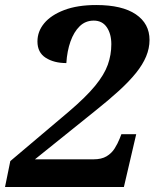

<svg xmlns="http://www.w3.org/2000/svg" viewBox="-34 -744 615 764"><path d="M-14 0 7 -103 240 -300Q308 -358 344.5 -402.5Q381 -447 395 -486.5Q409 -526 409 -568Q409 -609 391 -635.5Q373 -662 339 -662Q306 -662 283 -639.5Q260 -617 246.5 -579Q233 -541 230 -493Q181 -493 148 -514Q115 -535 115 -579Q115 -619 142 -651.5Q169 -684 221.5 -704Q274 -724 349 -724Q452 -724 506.5 -687Q561 -650 561 -585Q561 -552 547.5 -519.5Q534 -487 507 -453.5Q480 -420 439.5 -383Q399 -346 345 -303L105 -110H338Q370 -110 390 -122Q410 -134 422 -153Q434 -172 442 -192L449 -210H508L459 0Z"/></svg>

Font: NotoSerifTamilSlanted
Style: Italic
Weight: 400
Italic angle: -12°
Designer: Indian Type Foundry, Tom Grace, and the Monotype Design Team
Foundry: Monotype Imaging Inc.
Version: Version 2.001